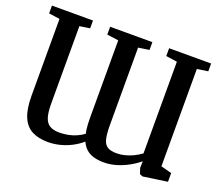

<svg xmlns="http://www.w3.org/2000/svg" viewBox="-123 -925 1295 1121"><g transform="rotate(20 524.0 -364.5)"><path d="M1009.5 -743V-694.5L942 -684.5V-80L1009 -62V-8L858.5 13.5L840 6L828.5 -29L829.5 -70Q801 -46.5 766.2 -27.5Q731.5 -8.5 693.5 2.8Q655.5 14 616.5 14Q580 14 552.2 5.5Q524.5 -3 505.8 -20.2Q487 -37.5 475.5 -63.5Q448.5 -40 415.2 -22.5Q382 -5 344.8 4.5Q307.5 14 269 14Q211.5 14 171 -6.8Q130.5 -27.5 109.5 -76.2Q88.5 -125 88.5 -208V-685L20.5 -694.5V-743H275.5V-694.5L212 -685V-204.5Q212 -149 222.2 -117.8Q232.5 -86.5 255 -73.8Q277.5 -61 314 -61Q341.5 -61 368 -66.2Q394.5 -71.5 418.5 -82Q442.5 -92.5 462.5 -107.5Q459.5 -117.5 457.5 -132Q455.5 -146.5 454.5 -165.8Q453.5 -185 453.5 -208.5V-684.5L382 -694.5V-743H644.5V-694.5L577 -684.5V-202Q577 -148.5 584.5 -117.8Q592 -87 612 -74.2Q632 -61.5 669.5 -61.5Q693.5 -61.5 719 -67.8Q744.5 -74 769.8 -86Q795 -98 818 -115V-684.5L748.5 -694.5V-743Z"/></g></svg>

Font: Merriweather 36pt SemiBold
Style: Regular
Weight: 600
Version: Version 2.100